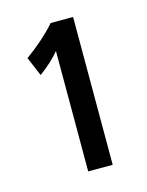

<svg xmlns="http://www.w3.org/2000/svg" viewBox="-66 -680 335 439"><g transform="rotate(-15 101.0 -460.0)"><path d="M95 -635H148V-285H90V-570Q71 -547 42 -526L23 -571Q67 -603 95 -635Z"/></g></svg>

Font: Gully ECD Medium
Style: Regular
Weight: 500
Width: 2
Designer: jaikishan Patel
Foundry: MagicType
Version: Version 1.000;Glyphs 3.2 (3242)